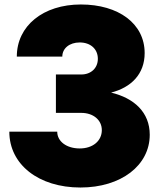

<svg xmlns="http://www.w3.org/2000/svg" viewBox="-20 -831 735 861"><path d="M340.6 9.9C522.8 9.9 651.5 -89.1 651.5 -226.7C651.5 -327.7 581.2 -391.1 478.2 -415.8C567.3 -438.6 628.7 -498 628.7 -593.1C628.7 -724.8 511.9 -810.9 342.6 -810.9C173.3 -810.9 55.4 -714.9 55.4 -577.2H259.4C259.4 -613.9 291.1 -640.6 337.6 -640.6C385.1 -640.6 418.8 -611.9 418.8 -567.3C418.8 -525.7 388.1 -497 344.6 -497H230.7V-324.8H344.6C398 -324.8 436.6 -293.1 436.6 -247.5C436.6 -199 396 -165.3 337.6 -165.3C278.2 -165.3 236.6 -197 236.6 -240.6H21.8C21.8 -93.1 153.5 9.9 340.6 9.9Z"/></svg>

Font: Calandify
Style: Semi Bold
Weight: 700
Designer: Brittany Allen
Foundry: Brittany Allen
Version: Version 1.0; ttfautohint (v1.8.4.7-5d5b)